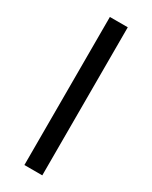

<svg xmlns="http://www.w3.org/2000/svg" viewBox="-192 -773 647 817"><g transform="rotate(30 132.0 -364.0)"><path d="M175.8 -727.5V0H87.9V-727.5Z"/></g></svg>

Font: Inter V
Style: 
Weight: 400
Designer: Rasmus Andersson
Foundry: rsms
Version: Version 4.000;git-a3f224843